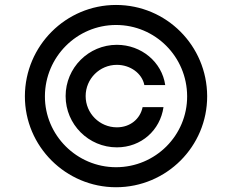

<svg xmlns="http://www.w3.org/2000/svg" viewBox="-20 -759 955 790"><path d="M457.4 11.4C665.1 11.4 833.1 -156.6 832.4 -363.6C831.7 -570.7 665.1 -738.6 457.4 -738.6C251.1 -738.6 83.1 -570.7 82.4 -363.6C81.7 -156.6 251.1 11.4 457.4 11.4ZM457.4 -71C295.8 -71 164.1 -202.8 164.8 -363.3C165.5 -524.9 296.5 -656.2 457.4 -656.2C619 -656.2 749.3 -525.6 750 -363.3C750.7 -202.1 619.7 -71 457.4 -71ZM250 -363.6C250 -247.2 344.5 -152.7 460.9 -152.7C561.8 -152.7 639.2 -223.7 652.7 -318.2H566.8C556.8 -269.5 515.6 -235.1 460.9 -235.1C389.9 -235.1 332.4 -292.6 332.4 -363.6C332.4 -434.7 389.9 -492.2 460.9 -492.2C515.6 -492.2 564.3 -457.7 573.9 -409.1H659.8C646.3 -503.6 561.8 -574.6 460.9 -574.6C344.5 -574.6 250 -480.1 250 -363.6Z"/></svg>

Font: Karasuma Gothic
Style: Regular
Weight: 400
Designer: Rasmus Andersson, Ryoko Nishizuka
Foundry: Genbu
Version: Version 1.00